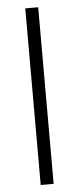

<svg xmlns="http://www.w3.org/2000/svg" viewBox="-52 -740 316 769"><g transform="rotate(-5 106.0 -355.0)"><path d="M80 0V-710H132V0Z"/></g></svg>

Font: Mukta Malar ExtraLight
Style: Regular
Weight: 275
Designer: Aadarsh Rajan, Girish Dalvi, Yashodeep Gholap
Foundry: Ek Type
Version: Version 2.538;PS 1.000;hotconv 16.6.51;makeotf.lib2.5.65220;